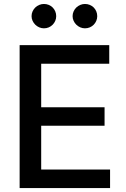

<svg xmlns="http://www.w3.org/2000/svg" viewBox="-20 -957 643 977"><path d="M79.9 -727.3H535.9V-632.8H189.6V-411.2H512.1V-317.1H189.6V-94.5H540.1V0H79.9ZM349.4 -874.6Q349.4 -887.8 354.6 -899.1Q359.7 -910.5 368.4 -918.9Q377.1 -927.2 388.5 -932Q399.9 -936.8 412.3 -936.8Q425.8 -936.8 437.1 -932Q448.5 -927.2 456.9 -918.9Q465.2 -910.5 470 -899.1Q474.8 -887.8 474.8 -874.6Q474.8 -862.2 470 -851Q465.2 -839.8 456.9 -831.3Q448.5 -822.8 437.1 -817.8Q425.8 -812.9 412.3 -812.9Q399.9 -812.9 388.5 -817.8Q377.1 -822.8 368.4 -831.3Q359.7 -839.8 354.6 -851Q349.4 -862.2 349.4 -874.6ZM140.6 -874.6Q140.6 -887.8 145.8 -899.1Q150.9 -910.5 159.6 -918.9Q168.3 -927.2 179.7 -932Q191.1 -936.8 203.5 -936.8Q217 -936.8 228.3 -932Q239.7 -927.2 248 -918.9Q256.4 -910.5 261.2 -899.1Q266 -887.8 266 -874.6Q266 -862.2 261.2 -851Q256.4 -839.8 248 -831.3Q239.7 -822.8 228.3 -817.8Q217 -812.9 203.5 -812.9Q191.1 -812.9 179.7 -817.8Q168.3 -822.8 159.6 -831.3Q150.9 -839.8 145.8 -851Q140.6 -862.2 140.6 -874.6Z"/></svg>

Font: Cannonade Med
Style: Regular
Weight: 500
Designer: Rasmus Andersson
Foundry: rsms
Version: Version 3.012;git-f93a4a705